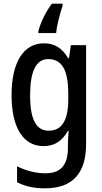

<svg xmlns="http://www.w3.org/2000/svg" viewBox="-20 -786 557 1046"><path d="M321 -754V-766H263C230 -724 200 -661 189 -616V-606H286C289 -645 307 -715 321 -754ZM220 -550C109 -550 43 -449 43 -267C43 -90 107 10 217 10C274 10 317 -15 350 -73H354C352 -49 350 -18 350 4V19C350 117 308 158 228 158C178 158 125 146 73 120V207C119 230 167 240 225 240C379 240 449 154 449 -1V-540H366L356 -469H351C318 -526 275 -550 220 -550ZM242 -464C317 -464 352 -407 352 -271V-247C352 -128 316 -74 245 -74C177 -74 144 -136 144 -266C144 -396 176 -464 242 -464Z"/></svg>

Font: Noto Sans Gujarati UI Condensed Medium
Style: Regular
Weight: 500
Width: 3
Designer: Jelle Bosma - Monotype Design Team, Universal Thirst
Foundry: Monotype Imaging Inc.
Version: Version 2.106